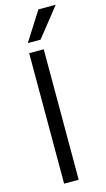

<svg xmlns="http://www.w3.org/2000/svg" viewBox="-138 -961 554 1005"><g transform="rotate(-15 138.5 -458.0)"><path d="M153 -760H84L183 -916H277ZM156 0H77V-707H156Z"/></g></svg>

Font: Hind Vadodara
Style: Regular
Weight: 400
Designer: Hitesh Malaviya
Foundry: Indian Type Foundry
Version: Version 0.702;PS 1.0;hotconv 1.0.81;makeotf.lib2.5.63406